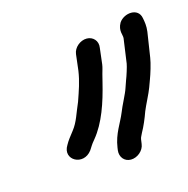

<svg xmlns="http://www.w3.org/2000/svg" viewBox="-65 -786 474 483"><g transform="rotate(-15 172.0 -544.5)"><path d="M256 -397 257 -404C258 -413 259 -414 264 -424C272 -438 280 -457 286 -474C292 -489 306 -515 311 -529L318 -548C323 -561 331 -587 333 -601L343 -666C345 -681 343 -692 341 -702C336 -731 298 -727 284 -706C273 -687 282 -674 281 -666L272 -602C271 -595 263 -570 260 -563L253 -543C249 -530 234 -503 228 -487C218 -462 200 -439 195 -404L194 -397C192 -380 203 -366 220 -366C237 -366 254 -380 256 -397ZM191 -689C174 -689 157 -675 155 -658L150 -616C146 -589 138 -567 129 -541C117 -514 112 -493 97 -474C87 -461 81 -454 75 -443C53 -408 102 -381 127 -415C134 -425 133 -426 144 -439C173 -474 189 -523 201 -572L206 -592C208 -600 211 -608 212 -616L217 -658C220 -676 207 -689 191 -689Z"/></g></svg>

Font: PolanStronk
Style: BdIta
Weight: 700
Version: Version 1.0